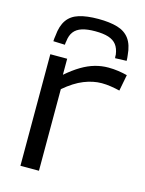

<svg xmlns="http://www.w3.org/2000/svg" viewBox="-114 -821 674 891"><g transform="rotate(15 223.0 -376.0)"><path d="M154 -536V-459Q190 -490 222 -509Q254 -528 285.5 -537Q317 -546 350 -546Q375 -546 398.5 -542.5Q422 -539 441 -534L426 -456Q406 -461 383 -464.5Q360 -468 339 -468Q298 -468 254 -450.5Q210 -433 162 -392V0H73V-536ZM247 -752Q301 -752 338.5 -741Q376 -730 396.5 -702Q417 -674 421 -625Q422 -618 422.5 -611.5Q423 -605 423 -598L368 -596Q367 -601 367 -605Q367 -609 367 -613Q363 -642 349.5 -659.5Q336 -677 311 -685Q286 -693 247 -693Q209 -693 184 -685Q159 -677 145.5 -659.5Q132 -642 129 -613Q128 -609 127.5 -605Q127 -601 127 -596L71 -598Q71 -605 72 -612Q73 -619 74 -626Q78 -673 97.5 -701Q117 -729 154 -740.5Q191 -752 247 -752Z"/></g></svg>

Font: Georama SemiExpanded
Style: Regular
Weight: 400
Width: 6
Designer: Jean-Baptiste Levee
Foundry: Production Type
Version: Version 1.001